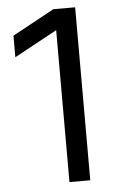

<svg xmlns="http://www.w3.org/2000/svg" viewBox="-51 -731 467 763"><g transform="rotate(-5 182.5 -350.0)"><path d="M191 -695 24 -604V-518L195 -611V-5H278V-695Z"/></g></svg>

Font: IngvarSans
Style: Regular
Weight: 500
Version: Version 3.000